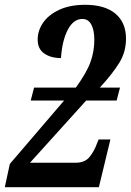

<svg xmlns="http://www.w3.org/2000/svg" viewBox="-35 -780 545 800"><path d="M-15 0 6 -97 232 -361H93L107 -415H281Q326 -477 342 -521.5Q358 -566 358 -614Q358 -654 345.5 -677.5Q333 -701 308 -701Q271 -701 247.5 -656Q224 -611 219 -538Q177 -538 149.5 -557Q122 -576 122 -615Q122 -653 145 -686Q168 -719 212.5 -739.5Q257 -760 320 -760Q402 -760 446 -723Q490 -686 490 -619Q490 -564 462.5 -519Q435 -474 381 -415H465L451 -361H324L90 -102H281Q319 -102 338.5 -126.5Q358 -151 369 -182L376 -199H425L377 0Z"/></svg>

Font: Noto Serif ExtraCondensed
Style: Bold Italic
Weight: 700
Width: 2
Italic angle: -12°
Designer: Monotype Design Team
Foundry: Monotype Imaging Inc.
Version: Version 2.013; ttfautohint (v1.8.4.7-5d5b)